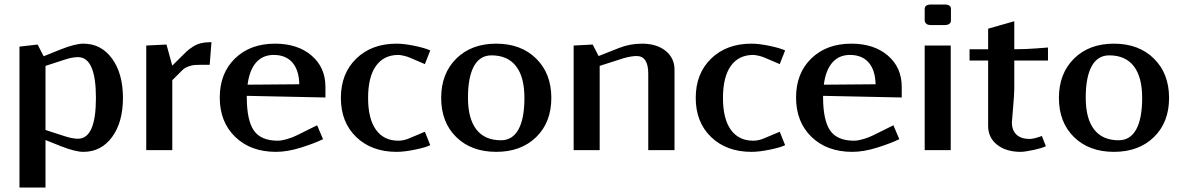

<svg xmlns="http://www.w3.org/2000/svg" viewBox="-20 -670 5271 857"><path d="M66.9 -461.9 147.9 -471.2 174.8 -418.9 252.9 -450.2Q316.4 -475.1 352.1 -475.1Q431.6 -475.1 480.2 -408.4Q528.8 -341.8 528.8 -232.9Q528.8 -124.5 480.2 -58.3Q431.6 7.8 352.1 7.8Q316.4 7.8 252.9 -17.1L183.1 -44.9V167H66.9ZM183.1 -376V-89.8L269 -62Q303.2 -50.8 328.1 -50.8Q408.2 -50.8 408.2 -232.9Q408.2 -415 328.1 -415Q303.2 -415 269 -403.8Z M916 -380.9H883.8Q862.3 -380.9 850.3 -380.1Q838.4 -379.4 821.5 -373.5Q804.7 -367.7 793 -356L749 -312V0H632.8V-466.8L723.1 -471.2L749 -377L787.1 -415Q804.2 -432.6 814 -441.4Q823.7 -450.2 840.8 -461.4Q857.9 -472.7 877.9 -477.3Q897.9 -481.9 923.8 -481.9Z M1085 -292 1315.9 -293.9Q1314.5 -357.4 1284.9 -391.1Q1255.4 -424.8 1201.7 -424.8Q1152.8 -424.8 1123 -390.9Q1093.3 -356.9 1085 -292ZM1081.5 -242.2V-237.8Q1081.5 -133.3 1113 -87.6Q1144.5 -42 1219.7 -42Q1236.8 -42 1261 -49.1Q1285.2 -56.2 1302.7 -64.9L1395.5 -110.8L1421.9 -48.8Q1386.2 -31.2 1325 -11.7Q1263.7 7.8 1211.9 7.8Q1099.1 7.8 1030 -58.8Q960.9 -125.5 960.9 -234.9Q960.9 -342.8 1028.8 -408.9Q1096.7 -475.1 1207.5 -475.1Q1308.6 -475.1 1370.6 -422.1Q1432.6 -369.1 1432.6 -282.2V-234.9Z M1900.4 -444.8 1876.5 -383.8 1808.1 -413.1Q1798.3 -417.5 1782.5 -421.1Q1766.6 -424.8 1758.3 -424.8Q1692.9 -424.8 1658 -375.5Q1623 -326.2 1623 -232.9Q1623 -140.1 1658 -91.1Q1692.9 -42 1758.3 -42Q1782.7 -42 1808.1 -53.2L1876.5 -82L1900.4 -22Q1879.4 -11.7 1832 -2Q1784.7 7.8 1750.5 7.8Q1638.7 7.8 1570.1 -58.3Q1501.5 -124.5 1501.5 -232.9Q1501.5 -341.8 1570.1 -408.4Q1638.7 -475.1 1750.5 -475.1Q1784.2 -475.1 1831.8 -465.1Q1879.4 -455.1 1900.4 -444.8Z M2215.8 -43.9Q2267.6 -43.9 2294.2 -92.3Q2320.8 -140.6 2320.8 -232.9Q2320.8 -326.2 2283.4 -374.5Q2246.1 -422.9 2173.8 -422.9Q2122.1 -422.9 2095.5 -374.5Q2068.8 -326.2 2068.8 -233.9Q2068.8 -140.6 2106.2 -92.3Q2143.6 -43.9 2215.8 -43.9ZM2016.6 -408.4Q2084 -475.1 2194.8 -475.1Q2305.7 -475.1 2373.3 -408.4Q2440.9 -341.8 2440.9 -232.9Q2440.9 -124 2373.3 -58.1Q2305.7 7.8 2194.8 7.8Q2084 7.8 2016.6 -58.1Q1949.2 -124 1949.2 -232.9Q1949.2 -341.8 2016.6 -408.4Z M2540.5 0V-466.8L2625.5 -471.2L2651.9 -419.9L2743.7 -456.1Q2792 -475.1 2845.7 -475.1Q2911.1 -475.1 2950.9 -443.1Q2990.7 -411.1 2990.7 -358.9V0H2873.5V-340.8Q2873.5 -419.9 2821.8 -419.9Q2797.9 -419.9 2763.7 -410.2L2656.7 -376V0Z M3484.4 -444.8 3460.4 -383.8 3392.1 -413.1Q3382.3 -417.5 3366.5 -421.1Q3350.6 -424.8 3342.3 -424.8Q3276.9 -424.8 3241.9 -375.5Q3207 -326.2 3207 -232.9Q3207 -140.1 3241.9 -91.1Q3276.9 -42 3342.3 -42Q3366.7 -42 3392.1 -53.2L3460.4 -82L3484.4 -22Q3463.4 -11.7 3416 -2Q3368.7 7.8 3334.5 7.8Q3222.7 7.8 3154.1 -58.3Q3085.4 -124.5 3085.4 -232.9Q3085.4 -341.8 3154.1 -408.4Q3222.7 -475.1 3334.5 -475.1Q3368.2 -475.1 3415.8 -465.1Q3463.4 -455.1 3484.4 -444.8Z M3657.2 -292 3888.2 -293.9Q3886.7 -357.4 3857.2 -391.1Q3827.6 -424.8 3773.9 -424.8Q3725.1 -424.8 3695.3 -390.9Q3665.5 -356.9 3657.2 -292ZM3653.8 -242.2V-237.8Q3653.8 -133.3 3685.3 -87.6Q3716.8 -42 3792 -42Q3809.1 -42 3833.3 -49.1Q3857.4 -56.2 3875 -64.9L3967.8 -110.8L3994.1 -48.8Q3958.5 -31.2 3897.2 -11.7Q3835.9 7.8 3784.2 7.8Q3671.4 7.8 3602.3 -58.8Q3533.2 -125.5 3533.2 -234.9Q3533.2 -342.8 3601.1 -408.9Q3668.9 -475.1 3779.8 -475.1Q3880.9 -475.1 3942.9 -422.1Q4004.9 -369.1 4004.9 -282.2V-234.9Z M4224.6 -579.1Q4224.6 -558.1 4195.3 -558.1H4136.7Q4120.1 -558.1 4113.8 -564.7Q4107.4 -571.3 4107.4 -579.1V-629.9Q4107.4 -649.9 4136.7 -649.9H4195.3Q4224.6 -649.9 4224.6 -629.9ZM4107.4 0V-466.8H4223.6V0Z M4390.6 -399.9H4307.6V-450.2H4390.6V-542L4507.3 -575.2V-450.2Q4558.1 -450.2 4607.7 -454.1Q4657.2 -458 4657.7 -458V-399.9H4507.3V-274.9Q4507.3 -250 4502 -189.7Q4496.6 -129.4 4496.6 -124Q4496.6 -88.4 4517.1 -69.1Q4537.6 -49.8 4575.7 -49.8Q4594.7 -49.8 4630.4 -63L4648.4 -17.1Q4625.5 -7.3 4589.1 0.2Q4552.7 7.8 4536.6 7.8Q4470.7 7.8 4430.7 -23.9Q4390.6 -55.7 4390.6 -107.9Z M4973.1 -43.9Q5024.9 -43.9 5051.5 -92.3Q5078.1 -140.6 5078.1 -232.9Q5078.1 -326.2 5040.8 -374.5Q5003.4 -422.9 4931.2 -422.9Q4879.4 -422.9 4852.8 -374.5Q4826.2 -326.2 4826.2 -233.9Q4826.2 -140.6 4863.5 -92.3Q4900.9 -43.9 4973.1 -43.9ZM4773.9 -408.4Q4841.3 -475.1 4952.1 -475.1Q5063 -475.1 5130.6 -408.4Q5198.2 -341.8 5198.2 -232.9Q5198.2 -124 5130.6 -58.1Q5063 7.8 4952.1 7.8Q4841.3 7.8 4773.9 -58.1Q4706.5 -124 4706.5 -232.9Q4706.5 -341.8 4773.9 -408.4Z"/></svg>

Font: Resagokr
Style: Bold
Weight: 600
Designer: gluk
Foundry: gluk
Version: Version 0.95